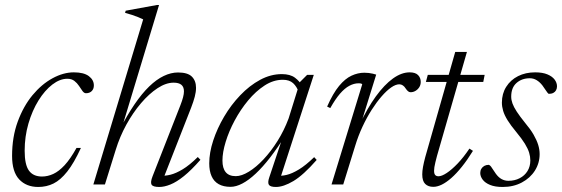

<svg xmlns="http://www.w3.org/2000/svg" viewBox="-20 -733 2234 763"><path d="M247.5 -420Q218 -420 188 -397Q158 -374 133 -333.8Q108 -293.5 93 -242Q78 -190.5 78 -134Q78 -78.5 95 -55Q112 -31.5 147 -31.5Q169.5 -31.5 191.8 -41.8Q214 -52 236.8 -76.5Q259.5 -101 284 -145H301.5Q274 -85 247.2 -51.2Q220.5 -17.5 192.8 -3.8Q165 10 132 10Q84.5 10 56.2 -20.2Q28 -50.5 28 -113.5Q28 -188.5 50.5 -249.8Q73 -311 109.2 -354.8Q145.5 -398.5 188.8 -422Q232 -445.5 273.5 -445.5Q313 -445.5 333 -430.5Q353 -415.5 353 -393.5Q353 -379.5 344.5 -371Q336 -362.5 321.5 -362.5Q314.5 -362.5 308 -371Q301.5 -379.5 294 -391.5Q286.5 -403 275.5 -411.5Q264.5 -420 247.5 -420Z M440 -138 397 0H351L549 -656Q540 -660.5 528.8 -665Q517.5 -669.5 504.5 -673.8Q491.5 -678 477 -682L479.5 -690.5L603 -713H612L462 -217.5L455 -216.5Q485 -275 514.5 -318.2Q544 -361.5 573 -389.5Q602 -417.5 630.8 -431.2Q659.5 -445 687.5 -445Q726 -445 742.5 -428.5Q759 -412 759 -384Q759 -368 754 -348.8Q749 -329.5 739.5 -305L628 -20.5L620.5 -35Q636.5 -33.5 657.8 -38.8Q679 -44 706 -60.2Q733 -76.5 766 -109L776.5 -98Q740.5 -57 711 -33.2Q681.5 -9.5 657.2 0.2Q633 10 613 10Q587.5 10 582.2 0.5Q577 -9 586.5 -33L697 -315Q704 -333 707.5 -346.5Q711 -360 711 -370Q711 -387.5 700.8 -396Q690.5 -404.5 670 -404.5Q639.5 -404.5 606 -382.5Q572.5 -360.5 540.5 -323Q508.5 -285.5 482.2 -237.8Q456 -190 440 -138Z M1050 -28 1106 -195.5H1114.5Q1083.5 -146 1053.8 -107.5Q1024 -69 996.2 -43Q968.5 -17 943.2 -3.8Q918 9.5 896 9.5Q868 9.5 849 -1.2Q830 -12 820.8 -32.8Q811.5 -53.5 811.5 -84Q811.5 -126 827.2 -174.2Q843 -222.5 870.5 -269.2Q898 -316 934.8 -354.5Q971.5 -393 1013.8 -415.8Q1056 -438.5 1100 -438.5Q1133 -438.5 1152.2 -424.2Q1171.5 -410 1185.5 -385L1167.5 -366Q1159.5 -389 1144.8 -402.5Q1130 -416 1104 -416Q1066.5 -416 1031.5 -393.2Q996.5 -370.5 966 -333.8Q935.5 -297 912.5 -254Q889.5 -211 876.8 -169.2Q864 -127.5 864 -95Q864 -64.5 877 -48.8Q890 -33 917 -33Q940 -33 969 -50.8Q998 -68.5 1027.5 -100Q1057 -131.5 1083 -173Q1109 -214.5 1127 -262.5L1172 -407L1200.5 -435.5H1227L1092.5 -20.5L1081.5 -35Q1098 -33 1119.2 -38Q1140.5 -43 1167.8 -59.5Q1195 -76 1228.5 -108.5L1238.5 -97.5Q1185.5 -37 1146 -13.5Q1106.5 10 1076.5 10Q1054 10 1048.5 1.2Q1043 -7.5 1050 -28Z M1419.5 -398Q1418 -400 1414.8 -401Q1411.5 -402 1405 -402Q1387 -402 1368.5 -392.2Q1350 -382.5 1331.2 -360.8Q1312.5 -339 1292.5 -303.5L1280 -309.5Q1303.5 -362.5 1327.5 -391.5Q1351.5 -420.5 1376.8 -432.2Q1402 -444 1428 -444Q1437 -444 1445.5 -443Q1454 -442 1461.5 -440.2Q1469 -438.5 1475 -436.5L1412.5 -235.5H1408Q1439.5 -303 1473.5 -349.8Q1507.5 -396.5 1541.5 -421Q1575.5 -445.5 1608 -445.5Q1630.5 -445.5 1641.2 -434.8Q1652 -424 1652 -407.5Q1652 -395.5 1646 -386.2Q1640 -377 1631 -371.8Q1622 -366.5 1611.5 -366.5Q1606.5 -366.5 1601.8 -370.2Q1597 -374 1592 -381.5Q1587.5 -389 1581 -393.5Q1574.5 -398 1567 -398Q1552.5 -398 1534.5 -385.5Q1516.5 -373 1496.5 -350Q1476.5 -327 1457 -296.5Q1437.5 -266 1420.5 -229.5Q1403.5 -193 1391.5 -153.5L1344 0H1297.5Z M1672.5 -407.5 1680 -435.5H1906L1900.5 -407.5ZM1716.5 -113Q1713 -99.5 1710.2 -88.2Q1707.5 -77 1706.2 -68.8Q1705 -60.5 1705 -54.5Q1705 -42.5 1709.5 -37.5Q1714 -32.5 1722.5 -32.5Q1735.5 -32.5 1755.2 -45.5Q1775 -58.5 1798.5 -83Q1822 -107.5 1845.5 -142.5L1859.5 -133.5Q1837 -97 1815.2 -70Q1793.5 -43 1773.5 -25.5Q1753.5 -8 1735.5 0.8Q1717.5 9.5 1702 9.5Q1681.5 9.5 1669.8 -2Q1658 -13.5 1658 -40Q1658 -53 1661 -69.8Q1664 -86.5 1670 -109L1789 -526.5H1835.5Z M1922.5 -78Q1929 -75.5 1934.5 -66.2Q1940 -57 1950.5 -42.5Q1961 -28 1973.5 -21.2Q1986 -14.5 2000.5 -14.5Q2025.5 -14.5 2045.2 -24.8Q2065 -35 2076.2 -53.2Q2087.5 -71.5 2087.5 -95.5Q2087.5 -110.5 2082.8 -126.2Q2078 -142 2065.8 -162Q2053.5 -182 2031.5 -208.5Q2009.5 -235 1997 -255.2Q1984.5 -275.5 1979.5 -292.5Q1974.5 -309.5 1974.5 -325Q1974.5 -361 1991.8 -388.2Q2009 -415.5 2038.8 -430.5Q2068.5 -445.5 2106.5 -445.5Q2136 -445.5 2155.2 -437.5Q2174.5 -429.5 2184 -416.8Q2193.5 -404 2193.5 -390Q2193.5 -381.5 2189.8 -374.5Q2186 -367.5 2178.8 -363.8Q2171.5 -360 2160.5 -360Q2156.5 -362.5 2151 -371.2Q2145.5 -380 2135.5 -393.5Q2125 -407 2112.5 -414.5Q2100 -422 2085.5 -422Q2053.5 -422 2032.5 -403.2Q2011.5 -384.5 2011.5 -349Q2011.5 -336 2016.5 -322Q2021.5 -308 2033.5 -289.5Q2045.5 -271 2066.5 -245Q2088 -219.5 2100.5 -197.8Q2113 -176 2118.8 -157.2Q2124.5 -138.5 2124.5 -120.5Q2124.5 -85 2105.8 -55.2Q2087 -25.5 2053.8 -7.8Q2020.5 10 1977.5 10Q1947.5 10 1927.8 2Q1908 -6 1898.2 -19Q1888.5 -32 1888.5 -45.5Q1888.5 -55 1892.8 -62.2Q1897 -69.5 1904.8 -73.8Q1912.5 -78 1922.5 -78Z"/></svg>

Font: Newsreader 24pt Light
Style: Italic
Weight: 300
Italic angle: -17°
Designer: Hugues Gentile
Foundry: Production Type
Version: Version 1.003